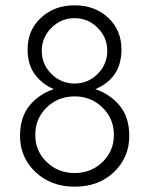

<svg xmlns="http://www.w3.org/2000/svg" viewBox="-20 -692 582 724"><path d="M55.5 -179.5Q55.5 -250 91 -293.5Q126.5 -337 183 -356Q141 -373 112.5 -410.2Q84 -447.5 84 -505.5Q84 -578.5 134.8 -625.2Q185.5 -672 261.5 -672Q337.5 -672 387.8 -625.2Q438 -578.5 438 -505.5Q438 -397 339.5 -356Q396 -336.5 431.8 -293Q467.5 -249.5 467.5 -179.5Q467.5 -98.5 409.8 -43.2Q352 12 262 12Q172 12 113.8 -43.2Q55.5 -98.5 55.5 -179.5ZM261.5 -377Q312 -377 348.2 -413.2Q384.5 -449.5 384.5 -500.5Q384.5 -551 348.2 -587.2Q312 -623.5 261.5 -623.5Q210.5 -623.5 174 -587.2Q137.5 -551 137.5 -500.5Q137.5 -449.5 174 -413.2Q210.5 -377 261.5 -377ZM261.5 -39.5Q323.5 -39.5 366.5 -81Q409.5 -122.5 409.5 -183.5Q409.5 -244.5 366.5 -286.5Q323.5 -328.5 261.5 -328.5Q199 -328.5 156 -286.8Q113 -245 113 -183.5Q113 -122.5 156 -81Q199 -39.5 261.5 -39.5Z"/></svg>

Font: League Spartan Light
Style: Regular
Weight: 277
Foundry: The League of Moveable Type
Version: Version 2.002